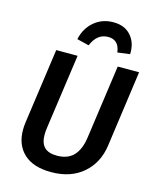

<svg xmlns="http://www.w3.org/2000/svg" viewBox="-137 -1030 922 1137"><g transform="rotate(15 324.0 -461.5)"><path d="M573 -224Q558 -116 482.5 -50.5Q407 15 287 15Q177 15 119.5 -38.5Q62 -92 62 -184Q62 -206 65 -228L130 -691H261L196 -230Q193 -208 193 -189Q193 -138 218 -113Q243 -88 295 -88Q360 -88 396 -125Q432 -162 443 -235L507 -691H638ZM234 -786Q249 -855 298 -896.5Q347 -938 416 -938Q485 -938 523.5 -894Q562 -850 559 -781L483 -771Q474 -846 408 -846Q340 -846 308 -768Z"/></g></svg>

Font: FiraGO Medium
Style: Italic
Weight: 500
Italic angle: -8°
Designer: bBox Type GmbH
Foundry: bBox Type GmbH
Version: Version 1.001